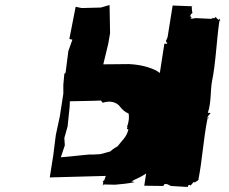

<svg xmlns="http://www.w3.org/2000/svg" viewBox="-20 -737 911 764"><path d="M391 -481 411 -564 418 -605 416 -717 381 -707 305 -705 281 -710 256 -582 268 -579 252 -534 241 -448 236 -443 232 -400V-364L218 -274L202 -199L192 -119L178 -31L401 -37L395 -20L388 -15L391 -14L389 3L392 -3C407 -3 423 -2 438 -2C464 -4 490 -7 515 -12L510 -14L503 -15L518 -23C592 -55 652 -116 664 -218L676 -215C676 -249 676 -281 667 -308L674 -314L671 -320L679 -330L669 -339L676 -353L680 -352C669 -397 642 -432 602 -456C572 -471 536 -480 493 -482ZM746 -686 744 -693 743 -709 746 -717 745 -712 667 -715 647 -590C645 -584 643 -579 640 -574L646 -563H634L615 -440L620 -431L596 -294L604 -295C605 -292 604 -288 604 -284L577 -149L582 -144L578 -143C575 -138 572 -132 569 -127L573 -120L554 2L630 3L635 -5L646 -4L660 3L727 7C729 2 729 -5 739 1C739 1 745 -1 739 2C742 -7 742 -2 742 -2C748 -9 748 -15 756 -11C762 -15 758 -15 767 -18C767 -22 774 -24 774 -24C764 -20 766 -26 769 -20C785 -99 789 -183 806 -267C807 -263 817 -273 804 -268C808 -276 816 -286 818 -285C811 -292 818 -286 807 -288C821 -329 817 -375 823 -410C839 -487 841 -571 853 -654C859 -659 858 -652 852 -664C854 -653 846 -659 853 -656C853 -659 843 -659 839 -670C835 -666 833 -663 828 -665C828 -665 829 -667 820 -662L758 -665L736 -661L743 -665L737 -673C738 -680 743 -683 746 -686ZM485 -230 488 -231C484 -221 482 -224 491 -223C485 -192 465 -178 448 -155C448 -155 431 -146 418 -134C399 -130 384 -122 366 -123C357 -122 348 -122 339 -122H333L222 -111L238 -159L236 -188L249 -234L257 -311L258 -334L357 -336L379 -337C380 -339 387 -331 389 -328C416 -338 445 -331 458 -312C467 -300 478 -291 492 -285C494 -269 494 -257 485 -230Z"/></svg>

Font: Asimov Print
Style: DIt
Weight: 250
Width: 0
Designer: Google
Version: Version 2.000980: 2014